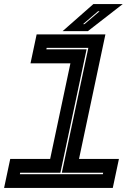

<svg xmlns="http://www.w3.org/2000/svg" viewBox="-47 -918 658 938"><path d="M-27 0 3 -141.5H198L297 -608.5H102L132 -750H468L339 -141.5H534L504 0ZM50 -67H455.5L457 -74H255L384.5 -684H181L179.5 -677H376L248 -74H51.5ZM259 -766 409 -898H552.5L382.5 -766ZM358.5 -800H365.5L439.5 -863H432Z"/></svg>

Font: Tourney Expanded ExtraBold
Style: Italic
Weight: 800
Width: 7
Italic angle: -12°
Designer: Tyler Finck
Foundry: Etcetera Type Co
Version: Version 1.010; ttfautohint (v1.8.3)